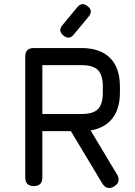

<svg xmlns="http://www.w3.org/2000/svg" viewBox="-20 -914 665 943"><path d="M291 -740C310.5 -724.5 327.5 -725.5 342 -744C342 -744 415 -832 415 -832C415 -832 415 -832 415 -832C431 -851.5 429.5 -868.5 411 -883C411 -883 411 -883 411 -883C392.5 -898.5 375.5 -897.5 360 -879C360 -879 287 -791 287 -791C287 -791 287 -791 287 -791C271.5 -772.5 272.5 -755.5 291 -740C291 -740 291 -740 291 -740ZM540 2C563.5 -12.5 568.5 -31.5 556 -55C556 -55 425 -273.5 425 -273.5C425 -273.5 425 -273.5 425 -273.5C471.5 -281 507.5 -301 532 -332.5C556.5 -364 569 -406 569 -459C569 -459 569 -489 569 -489C569 -489 569 -489 569 -489C569 -550 553 -597 520.5 -629.5C488 -662 441 -678 380 -678C380 -678 146 -678 146 -678C146 -678 146 -678 146 -678C118 -678 104 -664 104 -636C104 -636 104 -42 104 -42C104 -42 104 -42 104 -42C104 -14 118 0 146 0C146 0 146 0 146 0C174 0 188 -14 188 -42C188 -42 188 -270 188 -270C188 -270 328 -270 328 -270C328 -270 483 -12 483 -12C483 -12 483 -12 483 -12C490 -1 498.5 6 508.5 8.5C518.5 11 529 9 540 2C540 2 540 2 540 2ZM188 -594C188 -594 380 -594 380 -594C380 -594 380 -594 380 -594C418 -594 445 -586 461 -570C477 -553.5 485 -526.5 485 -489C485 -489 485 -459 485 -459C485 -459 485 -459 485 -459C485 -421 477 -394 461 -378C445 -362 418 -354 380 -354C380 -354 188 -354 188 -354C188 -354 188 -594 188 -594Z"/></svg>

Font: Jura-Fortis-Bold
Style: Bold
Weight: 500
Designer: Daniel Johnson, Alexei Vanyashin, Mirko Velimirovic
Foundry: Daniel Johnson
Version: ""